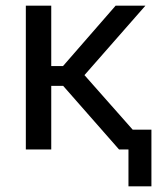

<svg xmlns="http://www.w3.org/2000/svg" viewBox="-20 -534 561 686"><path d="M405.3 0 200.7 -232.9 256.3 -294.4 467.8 -55.2V0ZM117.7 -297.9H205.1L393.1 -513.7H499.5L248 -227.1H117.7ZM163.1 -513.7V0H72.3V-513.7ZM405.3 -70.8H521V131.8H439V0H405.3Z"/></svg>

Font: RobotoFlex
Style: Regular
Weight: 400
Designer: Berlow after Robertson
Foundry: Google
Version: Version 2.136